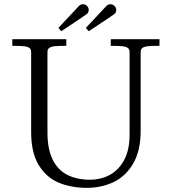

<svg xmlns="http://www.w3.org/2000/svg" viewBox="-20 -889 828 926"><path d="M130.2 -252.5V-638.6Q130.2 -652.1 121.1 -658.3Q112 -664.5 94.1 -666.2Q76.1 -668 39.4 -668V-700H299.8V-668Q263 -668 245.1 -666.2Q227.2 -664.5 218.1 -658.2Q208.9 -652 208.9 -638.6V-250.8Q208.9 -170 234.1 -119.2Q259.2 -68.5 305 -45.4Q350.8 -22.2 415.1 -22.2Q464.9 -22.2 507.9 -44.6Q551 -67 578 -115.9Q605 -164.8 605 -240.5V-638.6Q605 -652 595.8 -658.2Q586.6 -664.5 568.8 -666.2Q550.9 -668 514.2 -668V-700H749.2V-668Q712.5 -668 694.6 -666.2Q676.6 -664.5 667.5 -658.3Q658.4 -652.1 658.4 -638.6V-258.8Q658.4 -161.8 622 -99.8Q585.6 -37.9 527 -10.4Q468.4 17 398.9 17Q324.5 17 264.6 -7.4Q204.6 -31.8 167.4 -91.8Q130.2 -151.9 130.2 -252.5ZM512.8 -868.6Q523.8 -868.6 532.2 -860.3Q540.6 -852 540.6 -841.1Q540.6 -827 529.2 -819.5L511.8 -807.5Q485 -789.6 455.6 -770Q426.2 -750.4 407.9 -738.4L394.1 -754.5L493.5 -860.5Q501.5 -868.6 512.8 -868.6ZM380.4 -868.6Q391.4 -868.6 399.6 -860.3Q407.9 -852 407.9 -841.1Q407.9 -835 405.1 -829.2Q402.2 -823.5 396.5 -819.5Q375.4 -805.1 336.1 -778.7Q296.9 -752.2 275.4 -738.4L261.8 -754.5L361 -860.5Q368.9 -868.6 380.4 -868.6Z"/></svg>

Font: Didactic
Style: Regular
Weight: 400
Designer: Tyler Finck
Foundry: Etcetera Type Co
Version: Version 3.007;FEAKit 1.0